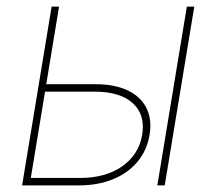

<svg xmlns="http://www.w3.org/2000/svg" viewBox="-20 -561 655 581"><path d="M110.4 -306.2H269Q327.1 -306.2 366.5 -287.4Q405.8 -268.6 423.1 -234.1Q440.4 -199.7 432.6 -152.8Q424.8 -106 396 -71.5Q367.2 -37.1 321.8 -18.6Q276.4 0 218.3 0H46.9L136.2 -541H158.7L73.2 -22.5H221.7Q299.3 -22.5 349.6 -57.6Q399.9 -92.8 410.2 -152.8Q420.4 -213.4 382.1 -248.5Q343.8 -283.7 266.1 -283.7H106.4ZM456.1 0 545.4 -541H567.9L478.5 0Z"/></svg>

Font: Inter 17pt Thin
Style: Italic
Weight: 250
Italic angle: -9.3988°
Version: Version 4.001;git-66647c0bb